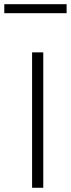

<svg xmlns="http://www.w3.org/2000/svg" viewBox="-53 -887 334 907"><path d="M151.4 -639.6V0H98.6V-639.6ZM261.7 -867.2V-824.7H-32.7V-867.2Z"/></svg>

Font: Yantramanav Light
Style: Regular
Weight: 300
Version: Version 1.001;PS 1.0;hotconv 1.0.72;makeotf.lib2.5.5900; ttf